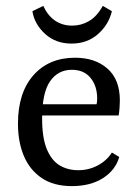

<svg xmlns="http://www.w3.org/2000/svg" viewBox="-20 -622 469 652"><path d="M41 -202Q41 -307 93.5 -366.5Q146 -426 235 -426Q303 -426 345 -389Q387 -352 387 -281Q387 -271 386 -256.5Q385 -242 383 -230H98V-268H308Q309 -273 309.5 -277Q310 -281 310 -287Q310 -330 287.5 -357.5Q265 -385 224 -385Q177 -385 150 -346Q123 -307 123 -220Q123 -154 139 -115.5Q155 -77 182.5 -60.5Q210 -44 246 -44Q281 -44 311.5 -60Q342 -76 360 -104L385 -89Q372 -44 329.5 -17Q287 10 224 10Q162 10 121.5 -17.5Q81 -45 61 -92.5Q41 -140 41 -202ZM223 -474Q169 -474 133 -507Q97 -540 90 -584L127 -602Q142 -569 167 -552Q192 -535 225 -535Q256 -535 282.5 -550.5Q309 -566 329 -602L360 -584Q349 -538 312.5 -506Q276 -474 223 -474Z"/></svg>

Font: Rasa
Style: Regular
Weight: 400
Designer: Anna Giedrys (Yrsa+Rasa design), David Brezina (Yrsa art-direction, Rasa art-direction, design)
Foundry: Rosetta Type Foundry
Version: Version 2.004